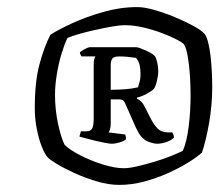

<svg xmlns="http://www.w3.org/2000/svg" viewBox="-20 -746 620 541"><path d="M316 -225Q286 -225 252.5 -235Q219 -245 189.5 -258.5Q160 -272 139.5 -284.5Q119 -297 114 -303Q106 -312 97.5 -333.5Q89 -355 83.5 -383.5Q78 -412 78 -442Q78 -515 91 -564Q104 -613 122 -648Q145 -663 184.5 -681Q224 -699 271.5 -712.5Q319 -726 367 -726Q387 -726 415 -718Q443 -710 472 -698Q501 -686 524 -673.5Q547 -661 556 -651Q562 -644 566.5 -626.5Q571 -609 573.5 -586Q576 -563 577 -540.5Q578 -518 578 -501Q578 -449 569 -398.5Q560 -348 549 -316Q536 -304 511 -288.5Q486 -273 454 -258.5Q422 -244 386.5 -234.5Q351 -225 316 -225ZM329 -272Q344 -272 367.5 -277.5Q391 -283 416 -290.5Q441 -298 462 -306.5Q483 -315 495 -321Q506 -345 511.5 -388.5Q517 -432 517 -477Q517 -507 515 -535.5Q513 -564 509 -587Q505 -610 499 -620Q496 -625 479 -634Q462 -643 437 -652.5Q412 -662 384.5 -668.5Q357 -675 332 -675Q317 -675 294.5 -671Q272 -667 247.5 -661.5Q223 -656 202 -650Q181 -644 170 -639Q162 -623 153.5 -595Q145 -567 140 -536Q135 -505 135 -479Q135 -437 143.5 -397.5Q152 -358 162 -338Q176 -324 206 -308.5Q236 -293 270 -282.5Q304 -272 329 -272ZM295 -341Q289 -341 276 -343.5Q263 -346 248 -349.5Q233 -353 221 -356.5Q209 -360 204 -361Q204 -363 205.5 -367.5Q207 -372 208 -376H223Q235 -376 239.5 -383.5Q244 -391 244 -413V-561Q244 -575 246 -580.5Q248 -586 249 -587H210Q207 -591 206 -594Q205 -597 205 -598Q208 -602 218.5 -607.5Q229 -613 233 -613H364Q373 -612 392.5 -603Q412 -594 417 -587Q420 -583 423 -570Q426 -557 426 -545Q426 -535 422.5 -519.5Q419 -504 414 -496Q407 -489 393 -481.5Q379 -474 366 -471V-468Q372 -465 377.5 -460Q383 -455 389 -443L402 -417Q413 -395 424 -384Q435 -373 453 -373H465Q467 -371 468.5 -367Q470 -363 470 -358Q462 -350 448 -345.5Q434 -341 423 -341Q411 -341 394 -348.5Q377 -356 363 -386L333 -454Q330 -461 326 -463.5Q322 -466 316 -466H292V-398Q292 -388 290 -381.5Q288 -375 286 -373L333 -367Q334 -364 334.5 -360Q335 -356 335 -354Q331 -349 318 -345Q305 -341 295 -341ZM292 -493Q312 -493 332 -494.5Q352 -496 369 -500Q371 -507 373.5 -516Q376 -525 376 -537Q376 -551 373.5 -562.5Q371 -574 363 -583Q349 -585 338 -586Q327 -587 316 -587Q302 -587 297 -581.5Q292 -576 292 -562Z"/></svg>

Font: Texturina Medium
Style: Italic
Weight: 500
Italic angle: -11°
Designer: Guillermo Torres Carreño
Foundry: Omnibus-Type
Version: Version 1.002